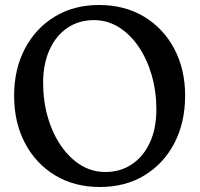

<svg xmlns="http://www.w3.org/2000/svg" viewBox="-20 -733 799 768"><path d="M376 -713Q478.5 -713 556 -666.5Q633.5 -620 677 -538Q720.5 -456 720.5 -350.5Q720.5 -243 677.5 -160.5Q634.5 -78 557.8 -31.5Q481 15 379.5 15Q277.5 15 200.2 -31.8Q123 -78.5 79.8 -160.8Q36.5 -243 36.5 -350.5Q36.5 -455.5 79.2 -537.5Q122 -619.5 198.5 -666.2Q275 -713 376 -713ZM605.5 -295.5Q605.5 -367 587 -431.5Q568.5 -496 534.8 -545.8Q501 -595.5 455.5 -624Q410 -652.5 356 -652.5Q295 -652.5 249.2 -621.2Q203.5 -590 178 -533.5Q152.5 -477 152.5 -402Q152.5 -329.5 171 -265Q189.5 -200.5 223.2 -151Q257 -101.5 302.2 -73.2Q347.5 -45 401.5 -45Q461.5 -45 507.5 -75.8Q553.5 -106.5 579.5 -162.8Q605.5 -219 605.5 -295.5Z"/></svg>

Font: Fraunces 72pt SuperSoft
Style: Regular
Weight: 400
Version: Version 1.000;[b76b70a41]